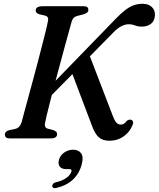

<svg xmlns="http://www.w3.org/2000/svg" viewBox="-20 -733 841 1017"><path d="M218.5 -81Q216 -68 220.2 -60.5Q224.5 -53 236.5 -50.5L262 -44Q271.5 -40.5 277 -35.5Q282.5 -30.5 282.5 -22Q282.5 -11.5 274 -5.8Q265.5 0 251.5 0H32.5Q17 0 11.5 -5.5Q6 -11 6 -20Q5.5 -29 12 -35Q18.5 -41 28.5 -43.5L58 -49.5Q72 -52.5 80.5 -61Q89 -69.5 94.5 -85.5Q99.5 -104.5 108.2 -137.5Q117 -170.5 128.8 -213.2Q140.5 -256 153.2 -303.2Q166 -350.5 178.5 -398Q191 -445.5 202 -488.5Q213 -531.5 221.5 -565.5Q230 -599.5 233.5 -619.5Q237 -633.5 233 -640.8Q229 -648 216.5 -651L189.5 -657Q179 -660.5 174 -665.2Q169 -670 169 -678Q169 -688.5 178.5 -694.2Q188 -700 204.5 -700H423.5Q437 -700 442.5 -695Q448 -690 448 -681Q448 -671.5 441.5 -666.5Q435 -661.5 422 -657L392.5 -649.5Q380 -647 372 -640Q364 -633 359.5 -618.5Q353.5 -597 343.5 -561Q333.5 -525 321.2 -479.5Q309 -434 295.5 -384.2Q282 -334.5 269.2 -286.2Q256.5 -238 245.8 -196Q235 -154 227.8 -123.8Q220.5 -93.5 218.5 -81ZM355 -363 451.5 -447 575 -125.5Q584.5 -99 594.2 -86Q604 -73 620 -73Q629.5 -73 636.8 -77.8Q644 -82.5 651 -92Q662.5 -102 674 -98.5Q681 -97 684.2 -89.5Q687.5 -82 681.5 -69.5Q671.5 -44.5 653 -26Q634.5 -7.5 611 2.5Q587.5 12.5 560 12.5Q523.5 12.5 503 -6Q482.5 -24.5 467.5 -66ZM230 -205 217 -246 592.5 -633Q620.5 -662 643.5 -679.8Q666.5 -697.5 688.8 -705.2Q711 -713 735 -713Q767.5 -713 785.2 -695Q803 -677 800.5 -650Q798.5 -621 779 -606.5Q759.5 -592 731.5 -592Q711 -592 695.5 -598.2Q680 -604.5 661 -604.5Q642.5 -604.5 621.5 -593.5Q600.5 -582.5 577.5 -558ZM333 163Q306 163 296.2 149Q286.5 135 292 114.5Q298.5 90 320 75Q341.5 60 367 60Q396 60 409.8 79Q423.5 98 413 137Q400.5 185.5 367 217.5Q333.5 249.5 278.5 262.5Q267.5 265 262.2 262Q257 259 256.5 252Q257 245.5 261.8 240Q266.5 234.5 276.5 232.5Q302 226.5 319.2 217Q336.5 207.5 346.2 196.2Q356 185 358.5 174.5Q361.5 163 348 163Z"/></svg>

Font: Fraunces Medium
Style: Italic
Weight: 500
Italic angle: -16°
Version: Version 1.000;[b76b70a41]